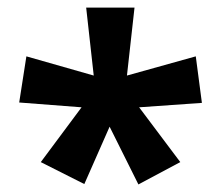

<svg xmlns="http://www.w3.org/2000/svg" viewBox="-20 -780 585 508"><path d="M208 -759.8 228 -580.1 49.8 -630.9 30.8 -508.8 195.8 -496.1 87.9 -351.1 203.1 -293 270 -444.8 346.2 -292 457 -351.1 348.1 -496.1 514.2 -507.8 498 -630.9 315.9 -580.1 335.9 -759.8Z"/></svg>

Font: Sahel
Style: Bold
Weight: 700
Foundry: Saber Rastikerdar (saber.rastikerdar@gmail.com)
Version: Version 3.4.0